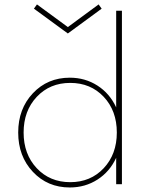

<svg xmlns="http://www.w3.org/2000/svg" viewBox="-20 -830 670 865"><path d="M294.4 14.6Q194.3 14.6 128.2 -55.7Q62 -126 62 -232.9Q62 -339.8 128.2 -409.9Q194.3 -480 294.4 -480Q363.8 -480 419.2 -444.3Q474.6 -408.7 503.4 -346.2V-781.7H529.3V0H503.4V-119.1Q474.6 -56.6 419.2 -21Q363.8 14.6 294.4 14.6ZM506.3 -232.9Q506.3 -331.1 447.3 -393.8Q388.2 -456.5 296.4 -456.5Q204.6 -456.5 145.5 -393.6Q86.4 -330.6 86.4 -232.9Q86.4 -135.3 145.5 -72.3Q204.6 -9.3 296.4 -9.3Q388.2 -9.3 447.3 -72.3Q506.3 -135.3 506.3 -232.9ZM132.8 -791 146.5 -810.1 285.6 -708 424.3 -810.1 438 -791 285.6 -679.2Z"/></svg>

Font: Spartan MB Thin
Style: Regular
Weight: 100
Designer: Matt Bailey, Mirko Velimirovic
Foundry: Matt Bailey
Version: Version 1.005